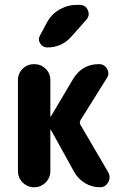

<svg xmlns="http://www.w3.org/2000/svg" viewBox="-20 -790 540 810"><path d="M319.3 -263.7 436.5 -63.5Q448.2 -42 436.5 -21Q424.8 0 401.4 0Q367.2 0 338.4 -17.6Q309.6 -35.2 293 -64.5L195.3 -241.2Q195.3 -242.2 193.4 -242.2Q192.4 -242.2 192.4 -241.2V-68.4Q192.4 -40 172.4 -20Q152.3 0 124 0Q95.7 0 75.7 -20Q55.7 -40 55.7 -68.4V-452.1Q55.7 -480.5 75.7 -500Q95.7 -519.5 124 -519.5Q152.3 -519.5 172.4 -500Q192.4 -480.5 192.4 -452.1V-299.8Q192.4 -298.8 193.4 -298.8Q195.3 -298.8 195.3 -299.8L289.1 -458Q327.1 -519.5 397.5 -519.5Q420.9 -519.5 432.1 -498.5Q443.4 -477.5 429.7 -459L320.3 -284.2Q313.5 -272.5 319.3 -263.7ZM304.7 -769.5H315.4Q340.8 -769.5 350.6 -747.1Q360.4 -724.6 343.8 -706.1L280.3 -634.8Q240.2 -589.8 179.7 -589.8Q160.2 -589.8 149.4 -606.9Q138.7 -624 149.4 -641.6L178.7 -696.3Q197.3 -730.5 231.4 -750Q265.6 -769.5 304.7 -769.5Z"/></svg>

Font: Rounded-X Mgen+ 1mn bold
Style: Bold
Weight: 700
Designer: [Source Han Sans]
Ryoko NISHIZUKA  (kana & ideographs); Paul D. Hunt (Latin, Greek & Cyrillic); Wenlong ZHANG  (bopomofo
Version: Version 1.059.20150602